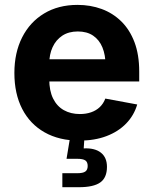

<svg xmlns="http://www.w3.org/2000/svg" viewBox="-20 -573 636 797"><path d="M309.3 10.7Q225.7 10.7 165.2 -23.6Q104.6 -57.8 72.2 -120.8Q39.7 -183.8 39.7 -270.1Q39.7 -354.4 72 -418Q104.2 -481.5 163.2 -517.1Q222.2 -552.7 301.9 -552.7Q355.4 -552.7 401.9 -535.7Q448.3 -518.7 483.4 -484.3Q518.5 -449.9 538.2 -398Q557.9 -346 557.9 -275.8V-234.7H99.8V-326.9H486.6L418.1 -302.2Q418.1 -344.8 405.1 -376.3Q392.1 -407.7 366.5 -425.1Q341 -442.4 303 -442.4Q265 -442.4 238.5 -424.9Q212.1 -407.3 198.3 -377.2Q184.5 -347.1 184.5 -308.7V-243.8Q184.5 -196.4 200.3 -164.2Q216.2 -132 244.9 -115.8Q273.7 -99.6 311.6 -99.6Q337.2 -99.6 358.2 -106.9Q379.2 -114.2 394.3 -128.5Q409.3 -142.9 417.2 -163.8L549.6 -139.3Q536.4 -94.1 503.8 -60.4Q471.1 -26.6 422 -8Q372.8 10.7 309.3 10.7ZM238.8 204.1V146H300.9Q324.4 146 334.2 139Q344 132.1 344 115.9Q344 99.6 334.2 92.9Q324.4 86.2 300.9 86.2H256.2L274 -21.3H330.4V0L327.5 43Q373.7 40.8 398.9 60.8Q424 80.8 424 119.5Q424 164.6 396.2 184.3Q368.5 204.1 307.2 204.1Z"/></svg>

Font: Atlassian Sans
Style: Regular
Weight: 400
Designer: Rasmus Andersson
Foundry: Modifications by Atlassian Pty Ltd, manufactured by rsms
Version: Version 4.001;git-9221beed3